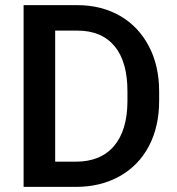

<svg xmlns="http://www.w3.org/2000/svg" viewBox="-20 -731 693 751"><path d="M72.3 0H276.9C340.8 0 397.9 -13.7 447.8 -41.5C497.1 -69.3 535.6 -108.4 562.5 -159.7C589.4 -210.9 602.5 -270 602.5 -337.4V-373C602.5 -439.5 589.4 -498.5 562.5 -549.8C535.6 -601.1 498 -641.1 449.7 -668.9C400.9 -696.8 345.2 -710.9 282.2 -710.9H72.3ZM195.8 -611.3H282.2C346.2 -611.3 394.5 -590.8 428.2 -550.3C461.9 -509.8 478.5 -450.7 478.5 -373.5V-334C478 -258.3 460.4 -200.2 425.8 -159.7C391.1 -119.1 341.3 -98.6 276.4 -98.6H195.8Z"/></svg>

Font: Shabnam FD Medium
Style: Regular
Weight: 500
Foundry: DejaVu fonts team - Redesigned by Saber Rastikerdar - Based on Vazir font
Version: Version 5.00;October 20, 2019;FontCreator 12.0.0.2547 64-bit